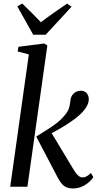

<svg xmlns="http://www.w3.org/2000/svg" viewBox="-20 -1059 556 1089"><path d="M38 0 143.5 -750.5 80 -767 84.5 -793.5 231 -812.5 248.5 -801 135.5 0ZM392 10Q373.5 10 358.5 4Q343.5 -2 331.2 -15.8Q319 -29.5 307 -52.5L185.5 -284.5Q219.5 -306 248.8 -324.2Q278 -342.5 303.5 -362.5Q329 -382.5 350 -409Q367.5 -429.5 372.8 -451Q378 -472.5 379.5 -488.5Q381.5 -508 390.5 -520.2Q399.5 -532.5 412.2 -538.5Q425 -544.5 438 -544.5Q459 -544.5 471 -531.2Q483 -518 483.5 -498.5Q484 -481 475.8 -463.5Q467.5 -446 453.5 -430Q437 -410 410.2 -389.2Q383.5 -368.5 353 -349.5Q322.5 -330.5 294 -314.8Q265.5 -299 245 -288.5L263.5 -319.5L398.5 -95.5Q411.5 -73.5 423.8 -63Q436 -52.5 447.5 -52.5Q458.5 -52.5 470.2 -58.2Q482 -64 496 -78L509.5 -54Q501 -40.5 484 -25.5Q467 -10.5 443.8 -0.2Q420.5 10 392 10ZM168.5 -862 78 -1023 106 -1039Q133 -1013 159.5 -986.8Q186 -960.5 212 -933Q246.5 -959.5 283.8 -985.5Q321 -1011.5 360.5 -1038.5L386 -1021L239 -862Z"/></svg>

Font: Merriweather 72pt
Style: Italic
Weight: 400
Italic angle: -7.8°
Version: Version 2.101